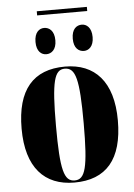

<svg xmlns="http://www.w3.org/2000/svg" viewBox="-57 -870 647 924"><g transform="rotate(-5 266.5 -408.5)"><path d="M156 -807H398V-827H156ZM184 -617C208 -617 233 -634 233 -680C233 -727 208 -744 184 -744C161 -744 137 -727 137 -680C137 -634 161 -617 184 -617ZM366 -617C388 -617 413 -634 413 -680C413 -727 388 -744 366 -744C341 -744 317 -727 317 -680C317 -634 341 -617 366 -617ZM265 10C419 10 499 -82 499 -270C499 -458 411 -550 268 -550C114 -550 34 -458 34 -270C34 -82 121 10 265 10ZM267 0C216 0 200 -55 200 -270C200 -485 216 -540 266 -540C318 -540 334 -485 334 -270C334 -55 318 0 267 0Z"/></g></svg>

Font: Noto Serif Display ExtraCondensed Black
Style: Regular
Weight: 900
Width: 2
Designer: Monotype Design Team
Foundry: Monotype Imaging Inc.
Version: Version 2.009